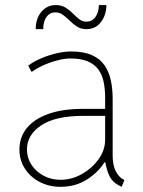

<svg xmlns="http://www.w3.org/2000/svg" viewBox="-20 -720 557 748"><path d="M215.8 7.8Q170.9 7.8 134.5 -11.2Q98.1 -30.3 76.9 -63.2Q55.7 -96.2 55.7 -137.7Q55.7 -185.1 84.2 -220.7Q112.8 -256.3 168.2 -276.1Q223.6 -295.9 303.7 -295.9H400.4V-268.6H303.7Q196.3 -268.6 140.6 -231.7Q85 -194.8 85 -137.7Q85 -105 102.5 -78.1Q120.1 -51.3 149.9 -35.4Q179.7 -19.5 215.8 -19.5Q258.8 -19.5 298.6 -41.7Q338.4 -64 364 -99.6Q389.6 -135.3 389.6 -175.8V-269.5V-274.4V-337.9Q389.6 -372.6 383.8 -400.9Q377.9 -429.2 363 -449.5Q348.1 -469.7 321.8 -481Q295.4 -492.2 253.9 -492.2Q232.4 -492.2 204.6 -485.1Q176.8 -478 149.7 -466.1Q122.6 -454.1 103.5 -439.5L89.8 -463.9Q109.4 -479.5 138.9 -492.2Q168.5 -504.9 199.7 -512.2Q231 -519.5 255.9 -519.5Q305.7 -519.5 337.6 -505.4Q369.6 -491.2 387.2 -465.6Q404.8 -439.9 411.9 -406.5Q418.9 -373 418.9 -334V-113.3Q418.9 -76.2 431.2 -52.7Q443.4 -29.3 460.9 -20.5L464.8 -18.6L454.1 7.8L442.4 2Q418 -10.7 406.5 -34.2Q395 -57.6 389.6 -91.8L393.6 -87.9H381.8L389.6 -91.8Q366.2 -51.8 320.8 -22Q275.4 7.8 215.8 7.8ZM119.1 -606.4Q119.1 -647.5 141.1 -673.8Q163.1 -700.2 197.3 -700.2Q219.7 -700.2 235.4 -690.4Q251 -680.7 263.4 -668Q275.9 -655.3 288.3 -645.5Q300.8 -635.7 316.4 -635.7Q339.4 -635.7 352.3 -654.5Q365.2 -673.3 365.2 -700.2H394.5Q394.5 -662.1 373.5 -634.3Q352.5 -606.4 316.4 -606.4Q295.9 -606.4 280.5 -616.2Q265.1 -626 252 -639.2Q238.8 -652.3 225.3 -662.1Q211.9 -671.9 195.3 -671.9Q174.3 -671.9 161.4 -654.3Q148.4 -636.7 148.4 -606.4Z"/></svg>

Font: Reddit Sans ExtraLight
Style: Regular
Weight: 250
Designer: Stephen Hutchings
Foundry: Reddit
Version: Version 1.014